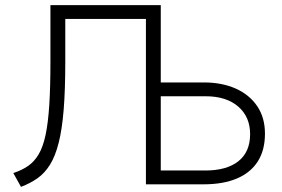

<svg xmlns="http://www.w3.org/2000/svg" viewBox="-20 -720 1100 750"><path d="M62 10 32 -44Q65.5 -55 89.8 -71.8Q114 -88.5 131 -117.2Q148 -146 158 -192.8Q168 -239.5 172.5 -309.8Q177 -380 177 -480V-700H608L550 -646H235V-480Q235 -370 228.8 -292.2Q222.5 -214.5 209.2 -162.2Q196 -110 175.5 -77Q155 -44 126.8 -24Q98.5 -4 62 10ZM608 -54H782Q865.5 -54 911.2 -90.2Q957 -126.5 957 -196Q957 -263.5 910.5 -303.8Q864 -344 783 -344H608ZM550 0V-700H608V-398H776Q847 -398 900.8 -374Q954.5 -350 984.8 -305.2Q1015 -260.5 1015 -198Q1015 -133.5 987 -89.5Q959 -45.5 905.5 -22.8Q852 0 775 0Z"/></svg>

Font: Geologica Cursive Thin
Style: Regular
Weight: 250
Designer: Sindre Bremnes, Frode Helland
Foundry: Monokrom Skriftforlag AS
Version: Version 1.010;gftools[0.9.28]